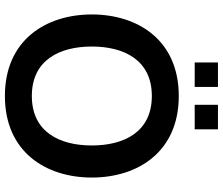

<svg xmlns="http://www.w3.org/2000/svg" viewBox="-83 -817 910 784"><g transform="rotate(90 372.0 -425.0)"><path d="M408 -765H508V-860H408ZM235 -765H335V-860H235ZM372 10C600 10 705 -157 705 -345C705 -533 600 -700 372 -700C144 -700 39 -533 39 -345C39 -157 144 10 372 10ZM372 -100C224 -100 170 -215 170 -345C170 -475 224 -590 372 -590C520 -590 574 -475 574 -345C574 -215 520 -100 372 -100Z"/></g></svg>

Font: FREAK Grotesk Next
Style: Bold
Weight: 700
Width: 3
Designer: La Scuola Open Source
Foundry: La Scuola Open Source
Version: Version 1.000;PS 1.0;hotconv 1.0.72;makeotf.lib2.5.5900